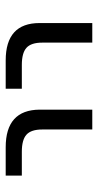

<svg xmlns="http://www.w3.org/2000/svg" viewBox="154 -714 359 708"><g transform="rotate(-90 334.0 -360.5)"><path d="M360.4 -460V-519.5H464.8Q602.5 -519.5 602.5 -394.5V-200.2H530.3V-384.8Q530.3 -425.8 511.2 -442.9Q492.2 -460 448.2 -460ZM40 -460V-519.5H144.5Q282.2 -519.5 283.2 -394.5V-200.2H210V-384.8Q210 -425.8 190.9 -442.9Q171.9 -460 127.9 -460Z"/></g></svg>

Font: Gen Shin Gothic Normal
Style: Regular
Weight: 300
Designer: [Source Han Sans]
Ryoko NISHIZUKA  (kana & ideographs); Paul D. Hunt (Latin, Greek & Cyrillic); Wenlong ZHANG  (bopomofo
Version: Version 1.002.20150607